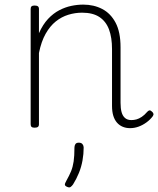

<svg xmlns="http://www.w3.org/2000/svg" viewBox="-20 -539 686 833"><path d="M544 17Q527 17 512.5 11Q498 5 487.5 -7Q477 -19 471.5 -37Q466 -55 466 -80V-326Q466 -376 453 -411Q440 -446 411.5 -465Q383 -484 336 -484Q306 -484 276.5 -475Q247 -466 222 -446Q197 -426 178 -392.5Q159 -359 149 -309V0Q149 8 144.5 11.5Q140 15 130 15Q121 15 117 11.5Q113 8 113 0V-500Q113 -508 117 -511.5Q121 -515 130 -515Q140 -515 144.5 -511.5Q149 -508 149 -500V-395Q166 -433 188.5 -457Q211 -481 237 -494.5Q263 -508 289.5 -513.5Q316 -519 341 -519Q387 -519 423.5 -500Q460 -481 481.5 -440.5Q503 -400 503 -334V-93Q503 -69 507.5 -52.5Q512 -36 522.5 -27Q533 -18 550 -18Q561 -18 572 -21Q583 -24 595 -32Q607 -40 618 -53Q623 -59 628 -60Q633 -61 639 -55Q644 -51 645.5 -46Q647 -41 643 -35Q632 -20 615.5 -8Q599 4 581 10.5Q563 17 544 17ZM272 272Q262 268 261.5 262.5Q261 257 268 245Q281 222 288.5 203.5Q296 185 299.5 161.5Q303 138 303 101Q303 93 307 86.5Q311 80 322 80Q333 80 338 86.5Q343 93 343 101Q343 129 338 157Q333 185 322.5 211Q312 237 297 261Q292 268 286.5 272Q281 276 272 272Z"/></svg>

Font: Playwrite BE WAL Thin
Style: Regular
Weight: 250
Version: Version 1.002